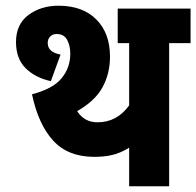

<svg xmlns="http://www.w3.org/2000/svg" viewBox="-20 -652 687 672"><path d="M572 -501V0H432V-135Q403 -117 374.5 -110Q346 -103 310 -103Q218 -103 166 -160Q114 -217 92 -322Q165 -341 195.5 -378Q226 -415 226 -464Q226 -492 215 -512.5Q204 -533 178 -533Q164 -533 155.5 -524Q147 -515 147 -502Q147 -469 192 -461L158 -368Q103 -380 69.5 -413.5Q36 -447 36 -505Q36 -567 79.5 -599.5Q123 -632 185 -632Q269 -632 317 -584Q365 -536 365 -454Q365 -394 338.5 -346Q312 -298 250 -263Q275 -224 321 -224Q356 -224 383.5 -239Q411 -254 432 -283V-501H392V-622H647V-501Z"/></svg>

Font: Noto Sans Devanagari Condensed ExtraBold
Style: Regular
Weight: 800
Width: 3
Designer: Jelle Bosma - Monotype Design Team
Foundry: Monotype Imaging Inc.
Version: Version 2.004; ttfautohint (v1.8.4.7-5d5b)